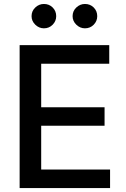

<svg xmlns="http://www.w3.org/2000/svg" viewBox="-20 -957 643 977"><path d="M79.9 0V-727.3H535.9V-632.8H189.6V-411.2H512.1V-317.1H189.6V-94.5H540.1V0ZM203.5 -812.9Q178.6 -812.9 159.6 -831.3Q140.6 -849.8 140.6 -874.6Q140.6 -900.9 159.6 -918.9Q178.6 -936.8 203.5 -936.8Q230.1 -936.8 248 -918.9Q266 -900.9 266 -874.6Q266 -849.8 248 -831.3Q230.1 -812.9 203.5 -812.9ZM412.3 -812.9Q387.4 -812.9 368.4 -831.3Q349.4 -849.8 349.4 -874.6Q349.4 -900.9 368.4 -918.9Q387.4 -936.8 412.3 -936.8Q438.9 -936.8 456.9 -918.9Q474.8 -900.9 474.8 -874.6Q474.8 -849.8 456.9 -831.3Q438.9 -812.9 412.3 -812.9Z"/></svg>

Font: Inter Zeller Medium
Style: Regular
Weight: 500
Designer: Rasmus Andersson; Joe Bland
Foundry: zeller
Version: Version 3.015;git-dec3a8cb1